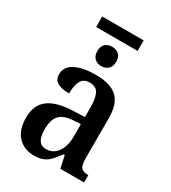

<svg xmlns="http://www.w3.org/2000/svg" viewBox="-205 -946 941 1059"><g transform="rotate(30 265.5 -416.5)"><path d="M42 -151Q42 -230 92.5 -269Q143 -308 247 -312L322 -315V-373Q322 -433 307 -463Q292 -493 251 -493Q212 -493 196.5 -465Q181 -437 181 -384Q130 -384 105 -399.5Q80 -415 80 -449Q80 -498 129.5 -522.5Q179 -547 258 -547Q351 -547 395 -507Q439 -467 439 -375V-118Q439 -77 451.5 -62Q464 -47 495 -47H498V0H347L330 -78H322Q299 -46 282 -28Q265 -10 241.5 0Q218 10 184 10Q121 10 81.5 -31Q42 -72 42 -151ZM322 -191V-270L275 -267Q213 -263 188 -234Q163 -205 163 -146Q163 -54 223 -54Q268 -54 295 -91.5Q322 -129 322 -191ZM127 -843H391V-776H127ZM199 -664Q199 -696 216 -711Q233 -726 259 -726Q285 -726 302 -711Q319 -696 319 -664Q319 -634 301.5 -618.5Q284 -603 259 -603Q233 -603 216 -618.5Q199 -634 199 -664Z"/></g></svg>

Font: Noto Serif NarrowSemiBold
Style: Regular
Weight: 600
Width: 4
Designer: Monotype Design Team
Foundry: Monotype Imaging Inc.
Version: Version 1.001